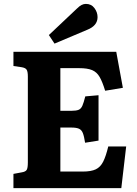

<svg xmlns="http://www.w3.org/2000/svg" viewBox="-20 -966 705 986"><path d="M49 0V-73L92 -81Q111 -84 117 -93.5Q123 -103 123 -132V-573Q123 -599 116.5 -608.5Q110 -618 90 -621L49 -627V-700H577L611 -515L520 -500Q506 -546 491.5 -571Q477 -596 453 -606Q429 -616 387 -616H290V-397H347Q371 -397 383.5 -402Q396 -407 403 -423Q410 -439 418 -471L486 -477V-244L417 -233Q412 -266 405.5 -282.5Q399 -299 385.5 -305Q372 -311 346 -311H290V-85H405Q448 -85 472 -96.5Q496 -108 510 -136Q524 -164 536 -214H628L603 0ZM260 -742 231 -786 374 -921Q388 -935 399 -940.5Q410 -946 421 -946Q449 -946 465 -924.5Q481 -903 481 -878Q481 -834 428 -813Z"/></svg>

Font: Literata 12pt
Style: Bold
Weight: 700
Designer: Latin by Veronika Burian and Jose Scaglione. Greek by Irene Vlachou. Cyrillic by Vera Evstafieva.
Foundry: TypeTogether
Version: Version 3.002